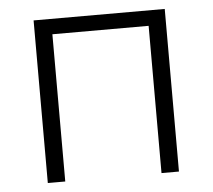

<svg xmlns="http://www.w3.org/2000/svg" viewBox="-44 -579 693 626"><g transform="rotate(-5 303.0 -266.0)"><path d="M87.9 -532.2V0H145V-481.9H460V0H517.1V-532.2Z"/></g></svg>

Font: Noto Reveo Sans
Style: Regular
Weight: 300
Designer: Monotype Design Team
Foundry: Monotype Imaging Inc.
Version: Version 2.007